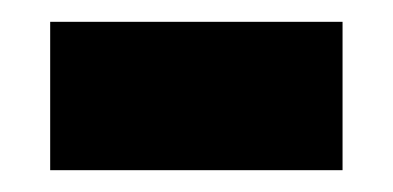

<svg xmlns="http://www.w3.org/2000/svg" viewBox="-20 -356 360 176"><path d="M26 -200V-336H294V-200Z"/></svg>

Font: Noto Sans Myanmar ExtraBold
Style: Regular
Weight: 800
Designer: Monotype Design Team
Foundry: Monotype Imaging Inc.
Version: Version 2.107; ttfautohint (v1.8.4.7-5d5b)